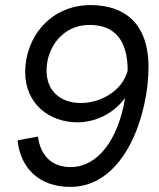

<svg xmlns="http://www.w3.org/2000/svg" viewBox="-20 -728 624 755"><path d="M336 -708C178 -708 79 -581 79 -445C79 -317 177 -247 284 -247C352 -247 424 -278 472 -343C444 -173 361 -71 258 -71C186 -71 140 -113 129 -191L49 -176C61 -63 138 7 256 7C475 7 564 -285 564 -463C564 -643 463 -708 336 -708ZM163 -450C163 -542 227 -630 332 -630C431 -630 482 -570 482 -450C461 -371 377 -323 298 -323C215 -323 163 -373 163 -450Z"/></svg>

Font: Fixel Text 20240404
Style: Italic
Weight: 400
Width: 4
Italic angle: -10°
Designer: AlfaBravo + MacPaw
Foundry: Kyrylo Tkachov, Marchela Mozhyna, Serhii Makarenko, Maria Weinstein, Zakhar Kryvoshyya
Version: Version 1.211;Glyphs 3.2 (3225)